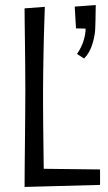

<svg xmlns="http://www.w3.org/2000/svg" viewBox="-20 -733 428 758"><path d="M77 5Q77 -30 77.5 -76.5Q78 -123 78.5 -175.5Q79 -228 79.5 -281Q80 -334 80 -381Q80 -428 79.5 -474.5Q79 -521 78.5 -563.5Q78 -606 77.5 -641Q77 -676 77 -700L157 -706Q156 -679 155 -646.5Q154 -614 153 -578.5Q152 -543 151.5 -508Q151 -473 150.5 -441Q150 -409 150 -383Q150 -358 150 -322.5Q150 -287 150.5 -246Q151 -205 151.5 -162Q152 -119 152.5 -79Q153 -39 154 -5ZM77 5 121 -67 375 -64V-3ZM312 -502 284 -520Q302 -546 310 -572.5Q318 -599 318 -620L280 -621L275 -707L358 -713Q358 -702 357.5 -685.5Q357 -669 357 -652.5Q357 -636 356 -622Q356 -598 345.5 -561.5Q335 -525 312 -502Z"/></svg>

Font: Truculenta
Style: Regular
Weight: 400
Designer: Ivan Castro, Eva Sanz & Omnibus-Type Team
Foundry: Omnibus-Type
Version: Version 1.002